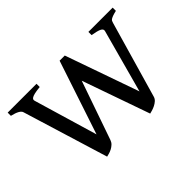

<svg xmlns="http://www.w3.org/2000/svg" viewBox="-91 -663 887 887"><g transform="rotate(-45 353.0 -219.5)"><path d="M695.8 -433.1Q680.7 -429.7 671.9 -426.5Q663.1 -423.3 658 -420.2Q652.8 -417 650.6 -412.8Q648.4 -408.7 647 -402.8L539.1 -28.8Q536.1 -18.1 527.6 -10.5Q519 -2.9 508.8 2.2Q498.5 7.3 488.5 10.3Q478.5 13.2 472.2 14.6L356 -316.4L255.9 -28.8Q252 -17.6 243.9 -10Q235.8 -2.4 226.1 2.7Q216.3 7.8 206.8 10.5Q197.3 13.2 190.9 14.6L63 -402.8Q58.6 -421.9 9.8 -433.1V-454.1H198.2V-433.1Q174.3 -430.7 161.1 -427.5Q147.9 -424.3 142.1 -420.2Q136.2 -416 136 -411.6Q135.7 -407.2 137.2 -402.8L229 -92.8L349.1 -454.1H382.8L509.8 -92.8L594.2 -402.8Q597.2 -414.1 584 -420.9Q570.8 -427.7 537.1 -433.1V-454.1H695.8Z"/></g></svg>

Font: Gentium Plus APac
Style: Regular
Weight: 400
Designer: J. Victor Gaultney, Annie Olsen, Iska Routamaa, Becca Hirsbrunner
Foundry: SIL International
Version: Version 5.000